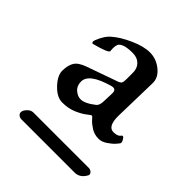

<svg xmlns="http://www.w3.org/2000/svg" viewBox="-117 -595 504 504"><g transform="rotate(45 135.0 -342.5)"><path d="M219 -268Q203 -268 190.5 -276Q178 -284 171.5 -291.5Q165 -299 164 -299Q161 -299 152 -291.5Q143 -284 125 -276Q107 -268 84 -268Q64 -268 44.5 -288.5Q25 -309 25 -327Q25 -347 32.5 -359.5Q40 -372 63 -380L142 -408Q155 -412 157.5 -416Q160 -420 160 -432V-455Q160 -471 150 -481Q140 -491 123 -491Q88 -491 80 -478Q76 -469 78 -453Q79 -446 33 -434Q30 -433 28.5 -436Q27 -439 29 -444Q39 -470 54 -482Q71 -497 101 -510.5Q131 -524 154 -524Q178 -524 197.5 -508Q217 -492 216 -471L213 -347Q213 -308 234 -308Q250 -308 255 -316Q260 -323 267 -309Q269 -304 268 -301Q267 -299 260.5 -291.5Q254 -284 242 -276Q230 -268 219 -268ZM80 -342Q80 -326 90.5 -317Q101 -308 112 -308Q128 -308 152 -327Q159 -333 159 -350L160 -379Q160 -394 145 -390Q80 -372 80 -342ZM49 -196H255Q261 -196 265.5 -191.5Q270 -187 268 -182Q257 -161 237 -161H39Q34 -161 29.5 -164.5Q25 -168 25 -173Q25 -180 32.5 -188Q40 -196 49 -196Z"/></g></svg>

Font: EB Garamond 12 All SC
Style: AllSC
Weight: 400
Version: Version 0.016 ; ttfautohint (v0.97) -l 8 -r 50 -G 200 -x 0 -